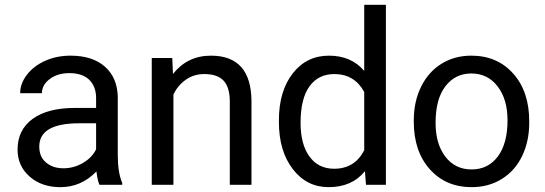

<svg xmlns="http://www.w3.org/2000/svg" viewBox="-20 -770 2270 800"><path d="M394.5 0Q386.7 -15.6 381.8 -55.7Q318.8 9.8 231.4 9.8Q153.3 9.8 103.3 -34.4Q53.2 -78.6 53.2 -146.5Q53.2 -229 116 -274.7Q178.7 -320.3 292.5 -320.3H380.4V-361.8Q380.4 -409.2 352.1 -437.3Q323.7 -465.3 268.6 -465.3Q220.2 -465.3 187.5 -440.9Q154.8 -416.5 154.8 -381.8H64Q64 -421.4 92 -458.3Q120.1 -495.1 168.2 -516.6Q216.3 -538.1 273.9 -538.1Q365.2 -538.1 417 -492.4Q468.8 -446.8 470.7 -366.7V-123.5Q470.7 -50.8 489.3 -7.8V0ZM244.6 -68.8Q287.1 -68.8 325.2 -90.8Q363.3 -112.8 380.4 -147.9V-256.3H309.6Q143.6 -256.3 143.6 -159.2Q143.6 -116.7 171.9 -92.8Q200.2 -68.8 244.6 -68.8Z M697.8 -528.3 700.7 -461.9Q761.2 -538.1 858.9 -538.1Q1026.4 -538.1 1027.8 -349.1V0H937.5V-349.6Q937 -406.7 911.4 -434.1Q885.7 -461.4 831.5 -461.4Q787.6 -461.4 754.4 -438Q721.2 -414.6 702.6 -376.5V0H612.3V-528.3Z M1142.1 -268.6Q1142.1 -390.1 1199.7 -464.1Q1257.3 -538.1 1350.6 -538.1Q1443.4 -538.1 1497.6 -474.6V-750H1587.9V0H1504.9L1500.5 -56.6Q1446.3 9.8 1349.6 9.8Q1257.8 9.8 1200 -65.4Q1142.1 -140.6 1142.1 -261.7ZM1232.4 -258.3Q1232.4 -168.5 1269.5 -117.7Q1306.6 -66.9 1372.1 -66.9Q1458 -66.9 1497.6 -144V-386.7Q1457 -461.4 1373 -461.4Q1306.6 -461.4 1269.5 -410.2Q1232.4 -358.9 1232.4 -258.3Z M1704.1 -269Q1704.1 -346.7 1734.6 -408.7Q1765.1 -470.7 1819.6 -504.4Q1874 -538.1 1943.8 -538.1Q2051.8 -538.1 2118.4 -463.4Q2185.1 -388.7 2185.1 -264.6V-258.3Q2185.1 -181.2 2155.5 -119.9Q2126 -58.6 2071 -24.4Q2016.1 9.8 1944.8 9.8Q1837.4 9.8 1770.8 -64.9Q1704.1 -139.6 1704.1 -262.7ZM1794.9 -258.3Q1794.9 -170.4 1835.7 -117.2Q1876.5 -64 1944.8 -64Q2013.7 -64 2054.2 -117.9Q2094.7 -171.9 2094.7 -269Q2094.7 -356 2053.5 -409.9Q2012.2 -463.9 1943.8 -463.9Q1877 -463.9 1835.9 -410.6Q1794.9 -357.4 1794.9 -258.3Z"/></svg>

Font: APIMedia Roboto
Style: Regular
Weight: 400
Designer: Google
Version: Version 2.137; 2017